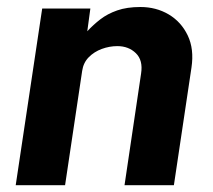

<svg xmlns="http://www.w3.org/2000/svg" viewBox="-20 -542 624 562"><path d="M26 0 103.5 -517H244.5L235.5 -450.5Q253 -469.5 273.8 -485.5Q294.5 -501.5 323 -511.5Q351.5 -521.5 391 -521.5Q437 -521.5 473.8 -499.8Q510.5 -478 529.5 -438.2Q548.5 -398.5 540.5 -344.5L489 0H344.5L393 -327Q399 -365.5 377.8 -386.2Q356.5 -407 323.5 -407Q300.5 -407 278 -398.8Q255.5 -390.5 239.8 -374.5Q224 -358.5 220.5 -334.5L170.5 0Z"/></svg>

Font: Public Sans Thin
Style: Bold Italic
Weight: 700
Italic angle: -8°
Version: Version 2.001